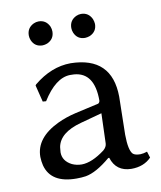

<svg xmlns="http://www.w3.org/2000/svg" viewBox="-74 -682 630 752"><g transform="rotate(-10 240.5 -306.0)"><path d="M83 -574.2Q83 -604.5 110.4 -617.7Q120.1 -622.1 129.9 -622.1Q159.7 -622.1 172.9 -593.8Q176.8 -583.5 176.8 -574.2Q176.8 -543.5 148.4 -530.8Q139.2 -527.3 129.9 -526.9Q99.1 -526.9 86.9 -555.2Q83 -564.9 83 -574.2ZM252 -574.2Q252 -604.5 279.3 -617.7Q289.1 -622.1 298.8 -622.1Q328.6 -622.1 341.8 -593.8Q345.7 -583.5 346.2 -574.2Q346.2 -543.5 317.9 -530.8Q308.6 -527.3 298.8 -526.9Q268.1 -526.9 255.9 -555.2Q252 -564.9 252 -574.2ZM310.1 -225.1 225.1 -202.1Q138.2 -178.7 127.9 -122.6Q126.5 -112.3 126 -102.1Q126 -67.4 161.6 -49.3Q179.7 -41 200.2 -41Q240.7 -41.5 292 -80.1Q305.7 -91.8 306.2 -106ZM310.1 -47.9H306.2Q249.5 0 207 7.3Q190.4 9.8 169.9 9.8Q68.8 9.8 49.3 -64Q45.4 -80.1 44.9 -98.1Q44.9 -173.8 138.2 -218.3Q170.9 -233.9 210.9 -243.2L304.2 -264.2Q310.5 -268.1 311 -275.9Q311 -387.2 231 -393.6Q223.6 -394 214.8 -394Q157.2 -392.6 105 -309.1L91.8 -310.1L75.2 -377L78.1 -380.9Q147.9 -438.5 225.1 -439Q388.7 -436.5 390.1 -276.9Q390.1 -272.5 389.2 -231Q387.2 -144.5 387.2 -126Q387.7 -63.5 403.8 -47.9Q412.6 -40.5 433.1 -40.5Q445.8 -41 460 -45.9L467.8 -21Q438 9.8 388.2 9.8Q327.6 8.8 310.1 -47.9Z"/></g></svg>

Font: Linux Biolinum O
Style: Regular
Weight: 400
Designer: Philipp H. Poll
Foundry: Philipp H. Poll
Version: Version 1.0.4